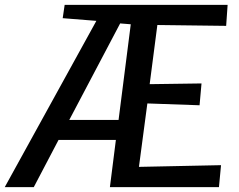

<svg xmlns="http://www.w3.org/2000/svg" viewBox="-82 -767 981 787"><path d="M-62.5 0 313 -681.5 175 -692.5 183 -747H851L845 -661L563 -664.5L531.5 -422L744 -425L736 -335.5L522 -343L487.5 -83L824 -90L815.5 0H368.5L393 -193.5H158L56.5 0ZM202 -275.5H404L454 -667.5L410.5 -671Z"/></svg>

Font: Koeln Type Sans
Style: Italic
Weight: 400
Italic angle: -7.5°
Designer: Eben Sorkin
Foundry: Eben Sorkin
Version: Version 2.001